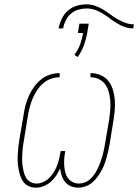

<svg xmlns="http://www.w3.org/2000/svg" viewBox="-20 -857 640 885"><path d="M145 8Q127 8 112 1Q97 -6 87.5 -19Q78 -32 73 -48Q68 -64 65 -80.5Q62 -97 61.5 -114Q61 -131 62 -148.5Q63 -166 65 -183.5Q67 -201 70 -218L89 -329Q92 -351 98 -373Q104 -395 113.5 -416Q123 -437 137 -456.5Q151 -476 169.5 -491Q188 -506 210.5 -513Q233 -520 255 -520V-501Q236 -501 215.5 -494Q195 -487 179 -473Q163 -459 151 -441Q139 -423 131 -404Q123 -385 117.5 -365Q112 -345 109 -326L91 -215Q88 -200 86 -184.5Q84 -169 83 -153.5Q82 -138 82 -123Q82 -108 84 -93.5Q86 -79 89.5 -64.5Q93 -50 100 -38Q107 -26 120 -18.5Q133 -11 148 -11Q164 -11 179.5 -18Q195 -25 207 -37Q219 -49 228 -63.5Q237 -78 243 -93.5Q249 -109 252.5 -124.5Q256 -140 259 -156L260 -161H281L280 -156Q277 -140 276 -124.5Q275 -109 276 -93.5Q277 -78 280.5 -63.5Q284 -49 292.5 -37Q301 -25 314.5 -18Q328 -11 344 -11Q358 -11 372 -16.5Q386 -22 397.5 -33Q409 -44 417 -56.5Q425 -69 431.5 -82.5Q438 -96 443 -110Q448 -124 452 -138Q456 -152 459 -166Q462 -180 464 -194L483 -305Q486 -326 488 -347.5Q490 -369 488.5 -390Q487 -411 482 -430.5Q477 -450 466 -466.5Q455 -483 436.5 -492Q418 -501 397 -501V-520Q421 -520 443 -511Q465 -502 479 -484.5Q493 -467 500 -444.5Q507 -422 509 -398.5Q511 -375 509 -350.5Q507 -326 503 -302L485 -191Q482 -175 478.5 -159.5Q475 -144 470.5 -128Q466 -112 460 -96.5Q454 -81 445.5 -66.5Q437 -52 426.5 -38Q416 -24 402.5 -13.5Q389 -3 373 2.5Q357 8 341 8Q323 8 307 1.5Q291 -5 280.5 -18Q270 -31 264.5 -47.5Q259 -64 257 -81Q250 -64 239 -47.5Q228 -31 213.5 -18.5Q199 -6 181 1Q163 8 145 8ZM271 -726H250Q254 -748 264.5 -770Q275 -792 293 -808Q311 -824 334 -830.5Q357 -837 379 -837Q400 -837 419.5 -830Q439 -823 455.5 -813Q472 -803 488 -791Q504 -779 521 -769Q538 -759 557 -752Q576 -745 597 -745L594 -726Q579 -726 565.5 -729.5Q552 -733 540 -738.5Q528 -744 516.5 -751.5Q505 -759 494 -766L479 -778Q468 -785 456.5 -792.5Q445 -800 433 -805.5Q421 -811 407.5 -814.5Q394 -818 379 -818Q361 -818 341.5 -812.5Q322 -807 307 -794Q292 -781 283 -762.5Q274 -744 271 -726ZM338 -594 323 -604Q340 -627 349.5 -653Q359 -679 363 -705H339L346 -748H389L382 -705Q377 -676 366.5 -647.5Q356 -619 338 -594Z"/></svg>

Font: Iosevka SS04 Thin Extended
Style: Italic
Weight: 100
Width: 7
Italic angle: -9°
Monospace: yes
Designer: Belleve Invis
Foundry: Belleve Invis
Version: Version 19.0.0; ttfautohint (v1.8.4)